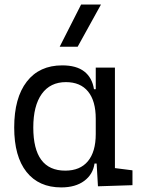

<svg xmlns="http://www.w3.org/2000/svg" viewBox="-20 -815 626 845"><path d="M249.5 9.8Q150.9 9.8 96.7 -58.3Q42.5 -126.5 42.5 -253.9Q42.5 -384.3 97.9 -455.8Q153.3 -527.3 253.9 -527.3Q316.4 -527.3 351.1 -500.2Q385.7 -473.1 393.6 -422.4H401.4V-517.6H485.8V-75.2L563 -65.4V0L411.1 4.9L405.3 -95.2H396Q389.2 -47.4 350.6 -18.8Q312 9.8 249.5 9.8ZM401.4 -225.1V-292.5Q401.4 -370.6 367.7 -412.1Q334 -453.6 270 -453.6Q201.2 -453.6 163.8 -401.6Q126.5 -349.6 126.5 -253.9Q126.5 -64 267.1 -64Q332.5 -64 366.9 -105.5Q401.4 -147 401.4 -225.1ZM242.7 -609.4 336.9 -794.9H424.3L321.8 -609.4Z"/></svg>

Font: Cascadia Code NF SemiLight
Style: Regular
Weight: 350
Monospace: yes
Designer: Aaron Bell
Foundry: Saja Typeworks
Version: Version 2404.023; ttfautohint (v1.8.4)